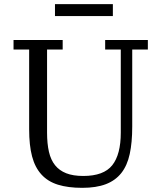

<svg xmlns="http://www.w3.org/2000/svg" viewBox="-20 -890 775 922"><path d="M375 12Q307 12 258.5 -3Q210 -18 179 -52Q148 -86 134 -139Q120 -192 120 -269V-652H45V-698H281V-652H206V-253Q206 -200 215 -161Q224 -122 244.5 -96.5Q265 -71 298 -58Q331 -45 380 -45Q478 -45 519 -96.5Q560 -148 560 -253V-652H485V-698H690V-652H615V-282Q615 -206 603 -150.5Q591 -95 562.5 -59Q534 -23 488 -5.5Q442 12 375 12ZM244 -870H522V-813H244Z"/></svg>

Font: IBM Plex Serif
Style: Regular
Weight: 400
Designer: Mike Abbink, Paul van der Laan, Pieter van Rosmalen
Foundry: Bold Monday
Version: Version 2.6